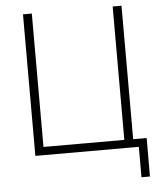

<svg xmlns="http://www.w3.org/2000/svg" viewBox="-59 -778 797 983"><g transform="rotate(-5 339.5 -286.0)"><path d="M602.5 0H96.2V-727.5H141.6V-42H557.1V-727.5H602.5ZM627.9 156.2V0H580.6V-41.5H671.9L671.4 156.2Z"/></g></svg>

Font: Inter 20pt ExtraLight
Style: Regular
Weight: 250
Version: Version 4.001;git-66647c0bb